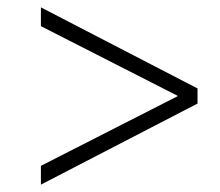

<svg xmlns="http://www.w3.org/2000/svg" viewBox="-20 -501 597 521"><path d="M91 0V-51L462 -240V-241L91 -430V-481L516 -261V-220Z"/></svg>

Font: Lucien Schoenschriftv CAT
Style: Regular
Weight: 400
Designer: Lucian Bernhard 1928
Foundry: CAT-Fonts Peter Wiegel
Version: Version 1.000